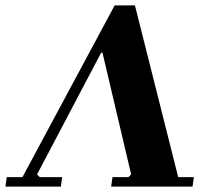

<svg xmlns="http://www.w3.org/2000/svg" viewBox="-64 -690 761 710"><path d="M161 0H-44L-39 -35H19L360 -670H435L595 -35H653L648 0H347L352 -35H411L421 -45L315 -495H310L73 -45L83 -35H166Z"/></svg>

Font: Brygada 1918
Style: Italic
Weight: 400
Italic angle: -8°
Designer: Mateusz Machalski | Borys Kosmynka | Przemek Hoffer
Foundry: NIEPODLEGLA 2018
Version: Version 3.006